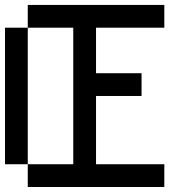

<svg xmlns="http://www.w3.org/2000/svg" viewBox="-20 -747 676 767"><path d="M636.4 -727.3H90.9V-636.4H272.7V-90.9H90.9V0H636.4V-90.9H363.6V-363.6H545.5V-454.5H363.6V-636.4H636.4ZM0 -636.4V-90.9H90.9V-636.4Z"/></svg>

Font: Departure Mono
Style: Regular
Weight: 400
Monospace: yes
Designer: Helena Zhang
Version: Version 1.500;Glyphs 3.3.1 (3343)